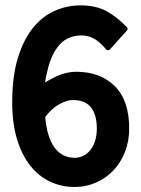

<svg xmlns="http://www.w3.org/2000/svg" viewBox="-20 -685 537 730"><path d="M264.2 -85Q281.2 -85 296.6 -92.5Q312 -100.1 323.5 -114.5Q335 -128.9 341.6 -149.7Q348.1 -170.4 348.1 -196.8Q348.1 -248.5 325.9 -276.6Q303.7 -304.7 256.8 -304.7Q233.9 -304.7 204.1 -288.1Q175.8 -272 151.9 -240.2Q158.7 -162.6 187.5 -123.8Q216.3 -85 264.2 -85ZM397.9 -497.1Q395 -494.1 390.6 -493.9Q386.2 -493.7 383.8 -497.1Q370.6 -512.7 358.6 -522.9Q346.7 -533.2 335 -539.3Q323.2 -545.4 312 -547.9Q300.8 -550.3 289.1 -550.3Q262.2 -550.3 238 -539.1Q213.9 -527.8 195.3 -501Q175.8 -474.1 163.1 -427.7Q159.2 -412.6 156 -397.9Q152.8 -383.3 151.4 -371.6Q157.7 -375.5 165.3 -379.6Q172.9 -383.8 183.1 -389.2Q227.5 -412.1 270.5 -412.1Q360.8 -412.1 416 -357.9Q471.2 -303.2 471.2 -196.8Q471.2 -147.5 454.8 -106.4Q438.5 -65.4 410.2 -36.1Q381.8 -6.8 344.2 9.5Q306.6 25.9 264.2 25.9Q212.9 25.9 169.4 5.1Q126 -15.6 94.2 -56.2Q62.5 -96.7 44.4 -156.7Q26.4 -216.8 26.4 -295.9Q26.4 -393.6 47.6 -463.4Q68.8 -533.2 104.5 -577.9Q140.1 -622.6 187.3 -643.6Q234.4 -664.6 286.1 -664.6Q342.8 -664.6 383.3 -643.6Q424.8 -621.1 462.4 -581.5Q468.3 -575.7 462.4 -568.8Z"/></svg>

Font: Pyidaungsu ZawDecode
Style: Bold
Weight: 700
Designer: Sun Tun
Foundry: Your Own Font Foundry
Version: Version 2.50